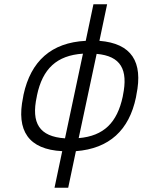

<svg xmlns="http://www.w3.org/2000/svg" viewBox="-20 -699 667 898"><path d="M90 -256 88 -244C55 -87 114 0 271 8L235 179H299L335 8C491 -4 584 -90 616 -244L618 -256C650 -410 595 -496 445 -508L481 -679H417L381 -508C220 -500 124 -413 90 -256ZM152 -247 153 -253C179 -377 245 -440 368 -448L284 -52C164 -60 125 -123 152 -247ZM348 -53 432 -447C545 -437 580 -374 555 -253L554 -247C528 -126 466 -63 348 -53Z"/></svg>

Font: LT Wave Mono Light
Style: Italic
Weight: 300
Designer: Daniel Lyons
Version: Version 2.5 (Glyphs App)